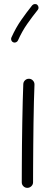

<svg xmlns="http://www.w3.org/2000/svg" viewBox="-20 -883 272 930"><path d="M121.1 -501.5Q132.3 -501 139.9 -492.4Q147.5 -483.9 147 -472.7Q145.5 -438.5 144.3 -390.1Q143.1 -341.8 142.3 -286.9Q141.6 -231.9 141.1 -177.7Q140.6 -123.5 140.4 -77.1Q140.1 -30.8 140.1 0Q140.1 11.2 131.8 19Q123.5 26.9 112.3 26.9Q101.1 26.9 93.3 19Q85.4 11.2 85.4 0Q85.4 -30.8 85.7 -77.4Q85.9 -124 86.4 -178.2Q86.9 -232.4 87.9 -287.6Q88.9 -342.8 90.1 -391.8Q91.3 -440.9 92.8 -475.6Q93.3 -486.8 101.6 -494.4Q109.9 -502 121.1 -501.5ZM160.2 -859.9Q165.5 -855.5 166.5 -848.1Q167.5 -840.8 163.1 -835.4Q135.7 -801.3 111.6 -766.8Q87.4 -732.4 66.9 -687Q64 -680.7 57.1 -678Q50.3 -675.3 43.9 -678.2Q37.6 -680.7 34.9 -687.7Q32.2 -694.8 35.2 -701.2Q57.1 -749.5 82.8 -786.1Q108.4 -822.8 135.7 -856.9Q140.1 -862.3 147.7 -863.3Q155.3 -864.3 160.2 -859.9Z"/></svg>

Font: Mikhak-DS2-FD Light
Style: Regular
Weight: 300
Designer: Amin Abedi
Version: Version 3.2